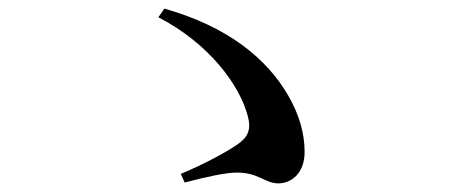

<svg xmlns="http://www.w3.org/2000/svg" viewBox="-20 -580 1040 445"><path d="M399 -177 408 -157C462 -171 503 -180 530 -180C579 -180 594 -155 625 -155C654 -155 686 -177 686 -228C686 -270 674 -315 646 -362C598 -443 510 -518 361 -560L347 -540C465 -479 535 -383 554 -312C563 -280 555 -262 530 -245C502 -226 452 -199 399 -177Z"/></svg>

Font: Noto Serif SC SemiBold
Style: Regular
Weight: 600
Designer: Ryoko NISHIZUKA 西塚涼子 (kana & ideographs); Frank Grießhammer (Latin, Greek & Cyrillic); Wenlong ZHANG 张文龙 (bopomofo); San
Foundry: Adobe
Version: Version 2.001;hotconv 1.1.0;makeotfexe 2.6.0